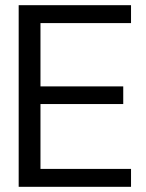

<svg xmlns="http://www.w3.org/2000/svg" viewBox="-20 -720 562 740"><path d="M52 0V-700H485V-631H136V-387H455V-319H136V-69H485V0Z"/></svg>

Font: DM Sans 9pt 36pt
Style: Regular
Weight: 400
Version: Version 4.004;gftools[0.9.30]